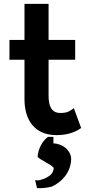

<svg xmlns="http://www.w3.org/2000/svg" viewBox="-20 -688 476 996"><path d="M349 142C352 92 302 56 257 56V22H229C202 41 178 81 175 126C194 145 243 163 259 183C257 207 243 222 227 230C202 245 174 251 162 246L172 288C194 289 222 287 249 280C301 256 345 208 349 142ZM401 -24 363 -127C352 -119 336 -105 311 -103C306 -102 300 -102 293 -102C250 -102 232 -133 232 -191V-378H370V-481H232V-668H107V-481H29V-378H107V-171C108 -70 155 13 274 13C344 13 384 -12 401 -24Z"/></svg>

Font: Bluebird
Style: Nrw
Weight: 400
Designer: Jasper
Foundry: Cannot Into Space Fonts
Version: Version 0.98